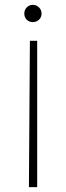

<svg xmlns="http://www.w3.org/2000/svg" viewBox="-20 -554 271 790"><path d="M133 216H99L103 -386H133ZM115 -534Q130 -534 140.5 -523.5Q151 -513 151 -498Q151 -483 140.5 -473Q130 -463 115 -463Q100 -463 90 -473Q80 -483 80 -498Q80 -513 90 -523.5Q100 -534 115 -534Z"/></svg>

Font: Be Vietnam Pro Variable Thin
Style: Regular
Weight: 100
Designer: Lam Bao, Tony Le, Vietanh Nguyen
Foundry: Yellow Type Foundry
Version: Version 1.002